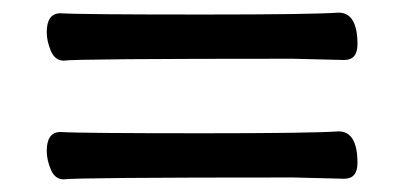

<svg xmlns="http://www.w3.org/2000/svg" viewBox="-20 -402 640 304"><path d="M81 -118Q67 -118 60.5 -133.5Q54 -149 54 -163Q54 -193 76 -193Q106 -191 302 -191Q474 -191 516 -194Q546 -194 546 -144Q546 -119 525 -119L444 -121Q99 -121 81 -118ZM81 -306Q67 -306 60.5 -321.5Q54 -337 54 -351Q54 -381 76 -381Q106 -379 302 -379Q474 -379 516 -382Q546 -382 546 -332Q546 -307 525 -307L444 -309Q99 -309 81 -306Z"/></svg>

Font: LXGW WenKai Lite
Style: Bold
Weight: 700
Designer: LXGW / Fontworks Inc.
Foundry: LXGW / Fontworks Inc.
Version: Version 1.330;April 28, 2024